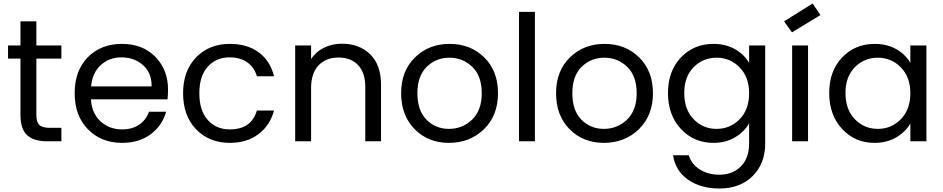

<svg xmlns="http://www.w3.org/2000/svg" viewBox="-20 -808 5395 1098"><path d="M97 -150V-473H26V-548H97V-686H188V-548H331V-473H188V-150Q188 -110 205 -93.5Q222 -77 264 -77H331V0H249Q173 0 135 -35Q97 -70 97 -150Z M674 -480Q605 -480 556.5 -436Q508 -392 501 -314H847Q848 -391 798 -435.5Q748 -480 674 -480ZM930 -169Q908 -90 842 -40.5Q776 9 678 9Q559 9 483 -68.5Q407 -146 407 -275Q407 -404 482 -480.5Q557 -557 678 -557Q796 -557 868.5 -483Q941 -409 941 -295Q941 -268 938 -240H500Q505 -159 555.5 -113.5Q606 -68 678 -68Q737 -68 776.5 -95.5Q816 -123 832 -169Z M1027 -275Q1027 -403 1101.5 -480Q1176 -557 1294 -557Q1395 -557 1460.5 -508Q1526 -459 1547 -372H1449Q1435 -422 1394.5 -451Q1354 -480 1294 -480Q1216 -480 1168 -426.5Q1120 -373 1120 -275Q1120 -176 1168 -122Q1216 -68 1294 -68Q1418 -68 1449 -176H1547Q1525 -92 1459 -41.5Q1393 9 1294 9Q1176 9 1101.5 -68.5Q1027 -146 1027 -275Z M2069 0V-310Q2069 -392 2028 -435.5Q1987 -479 1916 -479Q1844 -479 1801.5 -434Q1759 -389 1759 -303V0H1668V-548H1759V-470Q1786 -512 1832.5 -535Q1879 -558 1935 -558Q2035 -558 2097 -497.5Q2159 -437 2159 -323V0Z M2828 -275Q2828 -147 2747.5 -69Q2667 9 2547 9Q2429 9 2351.5 -69Q2274 -147 2274 -275Q2274 -402 2353 -479.5Q2432 -557 2551 -557Q2671 -557 2749.5 -479.5Q2828 -402 2828 -275ZM2367 -275Q2367 -176 2419 -123.5Q2471 -71 2547 -71Q2625 -71 2680 -124Q2735 -177 2735 -275Q2735 -373 2681 -425.5Q2627 -478 2550 -478Q2473 -478 2420 -425.5Q2367 -373 2367 -275Z M2948 0V-740H3039V0Z M3714 -275Q3714 -147 3633.5 -69Q3553 9 3433 9Q3315 9 3237.5 -69Q3160 -147 3160 -275Q3160 -402 3239 -479.5Q3318 -557 3437 -557Q3557 -557 3635.5 -479.5Q3714 -402 3714 -275ZM3253 -275Q3253 -176 3305 -123.5Q3357 -71 3433 -71Q3511 -71 3566 -124Q3621 -177 3621 -275Q3621 -373 3567 -425.5Q3513 -478 3436 -478Q3359 -478 3306 -425.5Q3253 -373 3253 -275Z M4060 -557Q4131 -557 4184.5 -526Q4238 -495 4264 -448V-548H4356V12Q4356 127 4284.5 198.5Q4213 270 4094 270Q3986 270 3914 219Q3842 168 3829 80H3919Q3934 130 3981 160.5Q4028 191 4094 191Q4169 191 4216.5 144Q4264 97 4264 12V-103Q4237 -55 4184 -23Q4131 9 4060 9Q3948 9 3874 -70.5Q3800 -150 3800 -276Q3800 -402 3874 -479.5Q3948 -557 4060 -557ZM4264 -275Q4264 -367 4210 -422.5Q4156 -478 4078 -478Q4000 -478 3946.5 -423.5Q3893 -369 3893 -276Q3893 -182 3946.5 -126.5Q4000 -71 4078 -71Q4156 -71 4210 -126.5Q4264 -182 4264 -275Z M4510 0V-548H4601V0ZM4627 -788 4672 -722 4509 -623 4464 -686Z M4982 -557Q5054 -557 5107 -526Q5160 -495 5186 -448V-548H5278V0H5186V-102Q5159 -54 5105.5 -22.5Q5052 9 4981 9Q4870 9 4796 -70.5Q4722 -150 4722 -276Q4722 -402 4796 -479.5Q4870 -557 4982 -557ZM5186 -275Q5186 -367 5132 -422.5Q5078 -478 5000 -478Q4922 -478 4868.5 -423.5Q4815 -369 4815 -276Q4815 -182 4868.5 -126.5Q4922 -71 5000 -71Q5078 -71 5132 -126.5Q5186 -182 5186 -275Z"/></svg>

Font: SVN-Poppins
Style: Regular
Weight: 400
Designer: Ninad Kale (Devanagari), Jonny Pinhorn (Latin)
Foundry: Indian Type Foundry
Version: Version 3.002 2017